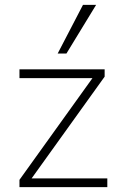

<svg xmlns="http://www.w3.org/2000/svg" viewBox="-20 -769 494 789"><path d="M60 0V-30L360 -448H60V-484H410V-454L110 -36H421V0ZM217 -549 321 -749H375L253 -549Z"/></svg>

Font: Nunito Sans ExtraLight
Style: Regular
Weight: 200
Designer: Vernon Adams
Foundry: Vernon Adams
Version: Version 3.006; ttfautohint (v1.8.3)